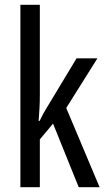

<svg xmlns="http://www.w3.org/2000/svg" viewBox="-20 -780 439 800"><path d="M146 -383Q146 -355 144.5 -328.5Q143 -302 141 -276H145Q153 -293 161.5 -308.5Q170 -324 179 -338L299 -537H386L256 -330L395 0H308L201 -265L146 -199V0H65V-760H146Z"/></svg>

Font: Noto Sans Hebrew ExtraCondensed
Style: Regular
Weight: 400
Width: 2
Designer: Monotype Design Team
Foundry: Monotype Imaging Inc.
Version: Version 2.004; ttfautohint (v1.8.4.7-5d5b)